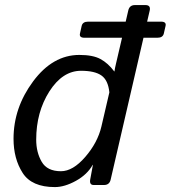

<svg xmlns="http://www.w3.org/2000/svg" viewBox="-20 -741 684 769"><path d="M34.2 -185.1Q34.2 -309.6 112.8 -415.3Q191.4 -521 297.9 -521Q352.1 -521 382.3 -504.6Q412.6 -488.3 437.5 -455.1H438.5Q439.9 -466.8 444.3 -484.9L468.8 -589.8H318.4Q296.4 -589.8 300.3 -606.9L307.1 -637.2Q311 -654.3 333 -654.3H483.4L493.7 -698.7Q498.5 -720.7 520.5 -720.7H562.5Q584.5 -720.7 579.6 -698.7L569.3 -654.3H625Q647 -654.3 643.1 -637.2L636.2 -606.9Q632.3 -589.8 610.4 -589.8H554.7L423.3 -22Q418.5 0 396.5 0H355.5Q337.4 0 341.3 -22L352.1 -80.6H351.1Q329.6 -42 284.2 -16.8Q238.8 8.3 199.7 8.3Q106.9 8.3 70.6 -48.6Q34.2 -105.5 34.2 -185.1ZM125 -181.6Q125 -130.9 147 -93Q168.9 -55.2 224.1 -55.2Q272 -55.2 321.5 -112.5Q371.1 -169.9 386.2 -234.4L418 -371.1Q413.1 -419.9 386.2 -438.7Q359.4 -457.5 304.7 -457.5Q230.5 -457.5 177.7 -374.8Q125 -292 125 -181.6Z"/></svg>

Font: Istok Web
Style: BoldItalic
Weight: 700
Italic angle: -13°
Designer: Andrey V. Panov
Foundry: Andrey V. Panov
Version: Version 1.0.2g